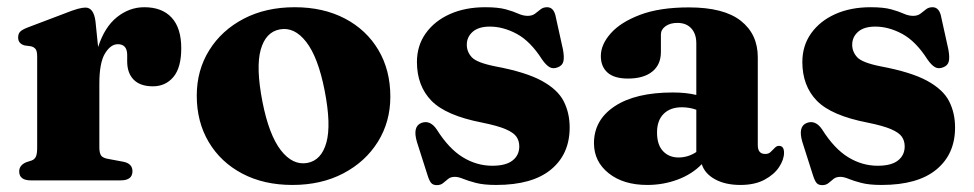

<svg xmlns="http://www.w3.org/2000/svg" viewBox="-20 -512 2764 545"><path d="M251 -451.5 258.5 -378.5Q277 -435.5 312.2 -463.5Q347.5 -491.5 389.5 -491.5Q440 -491.5 467.2 -462Q494.5 -432.5 494.5 -375Q494.5 -320 472.2 -293.5Q450 -267 414 -267Q378 -267 359.5 -285.8Q341 -304.5 341 -338V-358Q340 -386.5 314.5 -386.5Q294 -386.5 278 -360.2Q262 -334 262 -274.5V-93.5Q262 -77.5 267.2 -70.2Q272.5 -63 289.5 -60.5L329.5 -53Q356 -48 356 -26Q356 0 322.5 0H67.5Q34.5 0 34.5 -25.5Q34.5 -43 54.5 -51.5L70 -56.5Q78 -59.5 81.8 -67.2Q85.5 -75 85.5 -93V-351.5Q85.5 -366 81.5 -372Q77.5 -378 68.5 -380.5L50 -383Q31.5 -388 31.5 -405.5Q31.5 -416 37.2 -422Q43 -428 58.5 -434L157.5 -471.5Q187.5 -483.5 201 -487Q214.5 -490.5 222.5 -490.5Q246 -490.5 251 -451.5Z M816.5 -491.5Q897.5 -491.5 958.8 -459.5Q1020 -427.5 1054 -370.2Q1088 -313 1088 -237.5Q1088 -166.5 1052.8 -109.8Q1017.5 -53 954.8 -20Q892 13 810 13Q729 13 667.8 -19.2Q606.5 -51.5 572.5 -108.8Q538.5 -166 538.5 -240.5Q538.5 -312.5 573.8 -369.2Q609 -426 671.8 -458.8Q734.5 -491.5 816.5 -491.5ZM852.5 -49.5Q892.5 -57 906.5 -107.5Q920.5 -158 901.5 -255Q883 -349.5 849.2 -393Q815.5 -436.5 774 -428.5Q734 -421 720 -370.8Q706 -320.5 725 -223Q743.5 -129 777.2 -85.5Q811 -42 852.5 -49.5Z M1370.5 -436.5Q1338.5 -436.5 1321.8 -421.8Q1305 -407 1305 -385Q1305 -365 1319.2 -349.5Q1333.5 -334 1386.5 -323.5Q1472 -307.5 1517.5 -282.8Q1563 -258 1580 -224.8Q1597 -191.5 1597 -150Q1597 -74.5 1544 -30.8Q1491 13 1388.5 13Q1353 13 1331 7.2Q1309 1.5 1295.2 -4.2Q1281.5 -10 1271 -10Q1259.5 -10 1252.2 -4.2Q1245 1.5 1238 7.5Q1231 13.5 1220 13.5Q1209 13.5 1203.8 7.2Q1198.5 1 1193.5 -15L1163.5 -109Q1150.5 -153 1176 -163Q1201 -172.5 1220 -144Q1254 -90 1293.5 -65.8Q1333 -41.5 1377.5 -41.5Q1416 -41.5 1435 -56.5Q1454 -71.5 1454 -96.5Q1454 -112 1446 -123.8Q1438 -135.5 1415.5 -145.2Q1393 -155 1348.5 -164Q1245.5 -184 1204.5 -226.2Q1163.5 -268.5 1163.5 -336Q1163.5 -382.5 1188.5 -417.5Q1213.5 -452.5 1257 -472Q1300.5 -491.5 1357.5 -491.5Q1394 -491.5 1415.8 -485.5Q1437.5 -479.5 1451.2 -473.2Q1465 -467 1478 -467Q1490.5 -467 1498.8 -473.2Q1507 -479.5 1514.5 -485.5Q1522 -491.5 1533 -491.5Q1553 -491.5 1558 -462L1578 -371.5Q1582 -349.5 1579.2 -337.8Q1576.5 -326 1563.5 -321Q1550 -315.5 1539.8 -321.5Q1529.5 -327.5 1518.5 -343.5Q1485.5 -395 1447 -415.8Q1408.5 -436.5 1370.5 -436.5Z M1666 -105.5Q1666 -171.5 1725 -210.5Q1784 -249.5 1890 -249.5Q1927.5 -249.5 1956.5 -242.5V-389Q1956.5 -416 1942.2 -431.5Q1928 -447 1903 -447Q1882 -447 1869 -437.5Q1856 -428 1856 -414V-364.5Q1856 -328.5 1831.5 -308.8Q1807 -289 1762.5 -289Q1723.5 -289 1704.5 -306Q1685.5 -323 1685.5 -353Q1685.5 -385.5 1713.5 -417.2Q1741.5 -449 1797 -470Q1852.5 -491 1935.5 -491Q2034.5 -491 2082.8 -453Q2131 -415 2131 -349.5V-100Q2131 -75 2152 -75Q2161.5 -75 2166.8 -80Q2172 -85 2176.5 -89.5Q2179.5 -93 2183 -95.5Q2186.5 -98 2191 -98Q2205.5 -98 2205.5 -78.5Q2205.5 -59 2191.5 -37.8Q2177.5 -16.5 2150 -1.8Q2122.5 13 2081.5 13Q2039 13 2009.8 -3Q1980.5 -19 1972 -46Q1944.5 -17.5 1903.5 -2.2Q1862.5 13 1817.5 13Q1749.5 13 1707.8 -20.2Q1666 -53.5 1666 -105.5ZM1845 -136Q1845 -101 1862 -83Q1879 -65 1906 -65Q1933 -65 1956.5 -80.5V-200.5Q1937 -207.5 1915.5 -207.5Q1882.5 -207.5 1863.8 -188.8Q1845 -170 1845 -136Z M2464.5 -436.5Q2432.5 -436.5 2415.8 -421.8Q2399 -407 2399 -385Q2399 -365 2413.2 -349.5Q2427.5 -334 2480.5 -323.5Q2566 -307.5 2611.5 -282.8Q2657 -258 2674 -224.8Q2691 -191.5 2691 -150Q2691 -74.5 2638 -30.8Q2585 13 2482.5 13Q2447 13 2425 7.2Q2403 1.5 2389.2 -4.2Q2375.5 -10 2365 -10Q2353.5 -10 2346.2 -4.2Q2339 1.5 2332 7.5Q2325 13.5 2314 13.5Q2303 13.5 2297.8 7.2Q2292.5 1 2287.5 -15L2257.5 -109Q2244.5 -153 2270 -163Q2295 -172.5 2314 -144Q2348 -90 2387.5 -65.8Q2427 -41.5 2471.5 -41.5Q2510 -41.5 2529 -56.5Q2548 -71.5 2548 -96.5Q2548 -112 2540 -123.8Q2532 -135.5 2509.5 -145.2Q2487 -155 2442.5 -164Q2339.5 -184 2298.5 -226.2Q2257.5 -268.5 2257.5 -336Q2257.5 -382.5 2282.5 -417.5Q2307.5 -452.5 2351 -472Q2394.5 -491.5 2451.5 -491.5Q2488 -491.5 2509.8 -485.5Q2531.5 -479.5 2545.2 -473.2Q2559 -467 2572 -467Q2584.5 -467 2592.8 -473.2Q2601 -479.5 2608.5 -485.5Q2616 -491.5 2627 -491.5Q2647 -491.5 2652 -462L2672 -371.5Q2676 -349.5 2673.2 -337.8Q2670.5 -326 2657.5 -321Q2644 -315.5 2633.8 -321.5Q2623.5 -327.5 2612.5 -343.5Q2579.5 -395 2541 -415.8Q2502.5 -436.5 2464.5 -436.5Z"/></svg>

Font: Fraunces 9pt S000
Style: Bold
Weight: 700
Version: Version 1.000; ttfautohint (v1.8.3)